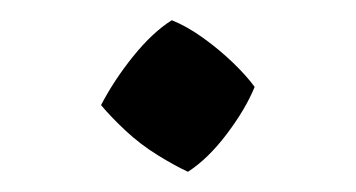

<svg xmlns="http://www.w3.org/2000/svg" viewBox="-20 -678 352 190"><path d="M166 -508Q153 -514 136 -524.5Q119 -535 104.5 -548.5Q90 -562 80 -574Q93 -599 112 -622.5Q131 -646 150 -658Q165 -652 181 -640.5Q197 -629 210.5 -616Q224 -603 232 -592Q223 -570 204.5 -545.5Q186 -521 166 -508Z"/></svg>

Font: Eczar Medium
Style: Regular
Weight: 500
Designer: Vaibhav Singh
Foundry: Rosetta Type Foundry
Version: Version 2.000